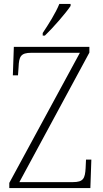

<svg xmlns="http://www.w3.org/2000/svg" viewBox="-20 -951 519 971"><path d="M196 -784V-771H207C249 -811 314 -886 337 -921V-931H280C262 -886 226 -829 196 -784ZM27 0H437L442 -144H415L413 -101C410 -49 402 -30 349 -30H78L432 -685V-714H50L45 -570H71L74 -612C76 -665 85 -684 138 -684H384L27 -26Z"/></svg>

Font: Noto Serif Bengali SemiCondensed ExtraLight
Style: Regular
Weight: 200
Width: 4
Designer: Juan Bruce, Universal Thirst, Indian Type Foundry and the Monotype Design Team.
Foundry: Monotype Imaging Inc.
Version: Version 2.003